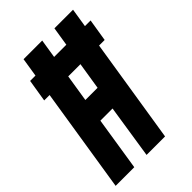

<svg xmlns="http://www.w3.org/2000/svg" viewBox="-222 -785 869 869"><g transform="rotate(-45 212.5 -350.0)"><path d="M32.9 -502 50.3 -609.4H437.3L419.9 -502ZM-11.9 0 98.8 -700H218.2L166 -371.6H244.2L296.4 -700H415.5L304.5 0H186.1L225.8 -257.4H147.9L107.5 0Z"/></g></svg>

Font: Georama
Style: Italic
Weight: 400
Width: 2
Italic angle: -9°
Designer: Jean-Baptiste Levee
Foundry: Production Type
Version: Version 1.000